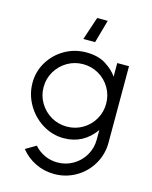

<svg xmlns="http://www.w3.org/2000/svg" viewBox="-133 -790 860 1088"><g transform="rotate(15 297.0 -245.5)"><path d="M544 -487V-38Q544 30 510 88Q476 146 418 179.5Q360 213 292 213Q233 213 181.5 188Q130 163 95 119L156 83Q181 112 216.5 128.5Q252 145 292 145Q342 145 384 120.5Q426 96 450.5 54Q475 12 475 -38V-94Q406 3 291 3Q224 3 166 -33Q108 -69 74 -128.5Q40 -188 40 -255Q40 -322 74 -378Q108 -434 165.5 -467Q223 -500 291 -500Q361 -500 407 -470.5Q453 -441 475 -407V-487ZM474 -248Q474 -298 449.5 -340Q425 -382 383 -406.5Q341 -431 291 -431Q241 -431 199 -406.5Q157 -382 132 -340Q107 -298 107 -248Q107 -198 132 -156Q157 -114 199 -89.5Q241 -65 291 -65Q341 -65 383 -89.5Q425 -114 449.5 -156Q474 -198 474 -248ZM299 -704H361L323 -569H254Z"/></g></svg>

Font: Sulphur Point
Style: Regular
Weight: 400
Designer: Noponies / Dale Sattler
Foundry: Noponies
Version: Version 1.000; ttfautohint (v1.8)